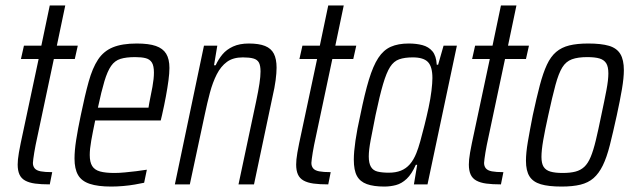

<svg xmlns="http://www.w3.org/2000/svg" viewBox="-20 -678 2331 706"><path d="M163 0Q131 0 109 -3Q87 -6 72.5 -14Q58 -22 51.5 -36.5Q45 -51 45 -73Q45 -81 46 -92Q47 -103 49.5 -117Q52 -131 56 -151L122 -461H57L68 -510H132L163 -658H220L189 -510H266L255 -461H178L111 -145Q108 -131 106 -117.5Q104 -104 102.5 -94Q101 -84 101 -79Q101 -67 107.5 -59Q114 -51 129.5 -48Q145 -45 172 -45Z M389 8Q340 8 310 -2Q280 -12 267 -34.5Q254 -57 254 -95Q254 -124 260 -163Q266 -202 277 -254Q292 -327 306 -377.5Q320 -428 340.5 -459Q361 -490 395 -504Q429 -518 483 -518Q527 -518 553 -509Q579 -500 591 -480.5Q603 -461 603 -428Q603 -409 599.5 -382.5Q596 -356 590 -323.5Q584 -291 576 -256L571 -235H330Q321 -192 315.5 -161Q310 -130 310 -108Q310 -82 319 -67.5Q328 -53 348 -47.5Q368 -42 401 -42Q418 -42 439 -44Q460 -46 481 -48.5Q502 -51 520 -54L510 -6Q496 -3 476 0.5Q456 4 433 6Q410 8 389 8ZM340 -282H526L529 -300Q535 -328 540.5 -358.5Q546 -389 546 -411Q546 -436 538.5 -448Q531 -460 516 -464Q501 -468 477 -468Q444 -468 423 -461.5Q402 -455 388.5 -435.5Q375 -416 364 -379.5Q353 -343 340 -282Z M623 0 730 -510H779L767 -438H773Q783 -460 798 -478Q813 -496 837 -507Q861 -518 895 -518Q932 -518 954.5 -509Q977 -500 987 -480.5Q997 -461 997 -429Q997 -410 993.5 -383Q990 -356 982 -322L914 0H857L922 -306Q930 -344 934 -370.5Q938 -397 938 -415Q938 -437 932 -448Q926 -459 911.5 -463Q897 -467 873 -467Q837 -467 814.5 -450.5Q792 -434 777 -404.5Q762 -375 752 -337.5Q742 -300 733 -257L678 0Z M1187 0Q1155 0 1133 -3Q1111 -6 1096.5 -14Q1082 -22 1075.5 -36.5Q1069 -51 1069 -73Q1069 -81 1070 -92Q1071 -103 1073.5 -117Q1076 -131 1080 -151L1146 -461H1081L1092 -510H1156L1187 -658H1244L1213 -510H1290L1279 -461H1202L1135 -145Q1132 -131 1130 -117.5Q1128 -104 1126.5 -94Q1125 -84 1125 -79Q1125 -67 1131.5 -59Q1138 -51 1153.5 -48Q1169 -45 1196 -45Z M1393 8Q1354 8 1329 -1Q1304 -10 1292.5 -31Q1281 -52 1281 -91Q1281 -119 1287 -160.5Q1293 -202 1305 -255Q1321 -334 1336.5 -385Q1352 -436 1371 -465Q1390 -494 1417 -506Q1444 -518 1483 -518Q1511 -518 1533.5 -512Q1556 -506 1570 -489.5Q1584 -473 1586 -440H1591L1611 -510H1660L1552 0H1502L1514 -72H1509Q1494 -38 1475.5 -20.5Q1457 -3 1436 2.5Q1415 8 1393 8ZM1410 -43Q1435 -43 1454 -50.5Q1473 -58 1487 -74Q1501 -90 1511 -115Q1518 -132 1525.5 -159Q1533 -186 1541 -218Q1549 -250 1556 -282.5Q1563 -315 1566.5 -344Q1570 -373 1570 -391Q1570 -433 1553.5 -450Q1537 -467 1498 -467Q1468 -467 1448 -460Q1428 -453 1414.5 -432Q1401 -411 1388.5 -368.5Q1376 -326 1361 -255Q1350 -200 1343 -163Q1336 -126 1336 -103Q1336 -78 1344 -64.5Q1352 -51 1368.5 -47Q1385 -43 1410 -43Z M1822 0Q1790 0 1768 -3Q1746 -6 1731.5 -14Q1717 -22 1710.5 -36.5Q1704 -51 1704 -73Q1704 -81 1705 -92Q1706 -103 1708.5 -117Q1711 -131 1715 -151L1781 -461H1716L1727 -510H1791L1822 -658H1879L1848 -510H1925L1914 -461H1837L1770 -145Q1767 -131 1765 -117.5Q1763 -104 1761.5 -94Q1760 -84 1760 -79Q1760 -67 1766.5 -59Q1773 -51 1788.5 -48Q1804 -45 1831 -45Z M2045 8Q1997 8 1968.5 -0.5Q1940 -9 1927 -29.5Q1914 -50 1914 -87Q1914 -116 1921 -157Q1928 -198 1939 -254Q1953 -319 1965 -364.5Q1977 -410 1991 -440Q2005 -470 2025 -487Q2045 -504 2073.5 -511Q2102 -518 2143 -518Q2191 -518 2219.5 -509.5Q2248 -501 2261 -479.5Q2274 -458 2274 -420Q2274 -392 2267 -350.5Q2260 -309 2248 -254Q2234 -190 2222.5 -144.5Q2211 -99 2196.5 -69.5Q2182 -40 2162.5 -23Q2143 -6 2114.5 1Q2086 8 2045 8ZM2049 -42Q2077 -42 2096 -47Q2115 -52 2128.5 -64.5Q2142 -77 2152 -101Q2162 -125 2171 -162.5Q2180 -200 2191 -254Q2203 -310 2210 -347Q2217 -384 2217 -408Q2217 -433 2209 -445.5Q2201 -458 2184.5 -463Q2168 -468 2139 -468Q2105 -468 2083 -460Q2061 -452 2047.5 -430Q2034 -408 2022.5 -365.5Q2011 -323 1996 -254Q1984 -200 1977.5 -162.5Q1971 -125 1971 -101Q1971 -77 1979 -64.5Q1987 -52 2004 -47Q2021 -42 2049 -42Z"/></svg>

Font: Saira Condensed Light
Style: Italic
Weight: 300
Width: 3
Italic angle: -12°
Designer: Hector Gatti with collaboration of the Omnibus-Type team
Foundry: Omnibus-Type
Version: Version 1.101